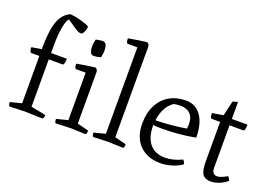

<svg xmlns="http://www.w3.org/2000/svg" viewBox="-107 -1055 1915 1361"><g transform="rotate(20 851.0 -375.0)"><path d="M44 0Q38 1 34 -7.5Q30 -16 30 -30L116 -52V-409H55Q49 -409 45 -420Q41 -431 41 -448L116 -460Q116 -551 126 -611Q136 -671 159 -707.5Q182 -744 220 -762Q239 -762 267.5 -756Q296 -750 324 -741.5Q352 -733 369 -723Q369 -703 359 -681.5Q349 -660 339 -660Q329 -660 320 -663Q311 -666 290.5 -679.5Q270 -693 225 -724Q208 -709 197.5 -652Q187 -595 187 -516V-457H306Q306 -436 302 -422.5Q298 -409 292 -409H187V-52L299 -30Q299 -17 295 -8Q291 1 285 0L153 -4ZM393 0Q383 1 381 -12.5Q379 -26 379 -30L465 -52V-410H394Q387 -410 384 -418Q381 -426 380.5 -435Q380 -444 380 -447Q380 -447 399 -450.5Q418 -454 444 -458Q470 -462 492 -465Q514 -468 520 -468Q525 -465 530.5 -458Q536 -451 536 -440V-52L622 -30Q622 -26 620.5 -12.5Q619 1 608 0L501 -4ZM479 -541Q458 -541 451 -558.5Q444 -576 444 -596Q444 -618 448 -636.5Q452 -655 452 -655Q452 -655 470.5 -658.5Q489 -662 503 -662Q522 -662 529.5 -645Q537 -628 537 -606Q537 -586 533.5 -568Q530 -550 530 -550Q530 -550 512 -545.5Q494 -541 479 -541Z M676 0Q666 1 664 -12.5Q662 -26 662 -30L748 -52V-704H677Q670 -704 667 -712Q664 -720 663.5 -729Q663 -738 663 -741Q663 -741 682 -744.5Q701 -748 727 -752Q753 -756 775 -759Q797 -762 803 -762Q808 -759 813.5 -752Q819 -745 819 -734V-52L905 -30Q905 -26 903.5 -12.5Q902 1 891 0L784 -4Z M1181 12Q1081 12 1023 -47Q965 -106 965 -209Q965 -289 994.5 -347Q1024 -405 1077.5 -436.5Q1131 -468 1204 -468Q1276 -468 1317.5 -408.5Q1359 -349 1359 -245Q1295 -233 1234 -227.5Q1173 -222 1109 -222Q1077 -222 1042 -225Q1042 -134 1082 -85Q1122 -36 1198 -36Q1261 -36 1325 -68Q1338 -55 1342 -38Q1313 -16 1268 -2Q1223 12 1181 12ZM1045 -262Q1161 -264 1275 -283Q1278 -301 1278 -317Q1278 -367 1251.5 -393.5Q1225 -420 1176 -420Q1163 -420 1151 -418.5Q1139 -417 1128 -415Q1059 -369 1045 -262Z M1561 12Q1518 12 1499 -14Q1480 -40 1480 -115V-408H1418Q1411 -408 1408 -416.5Q1405 -425 1404.5 -434.5Q1404 -444 1404 -447L1487 -461L1513 -573L1551 -585V-456H1669Q1669 -453 1668.5 -441Q1668 -429 1665 -418.5Q1662 -408 1655 -408H1551V-89Q1551 -61 1562.5 -49.5Q1574 -38 1590 -38Q1607 -38 1627.5 -47Q1648 -56 1665 -66Q1678 -54 1682 -36Q1656 -14 1623 -1Q1590 12 1561 12Z"/></g></svg>

Font: Mate
Style: Regular
Weight: 400
Designer: Eduardo Rodriguez Tunni
Foundry: Eduardo Rodriguez Tunni
Version: Version 1.003; ttfautohint (v1.8.4.7-5d5b);gftools[0.9.24]